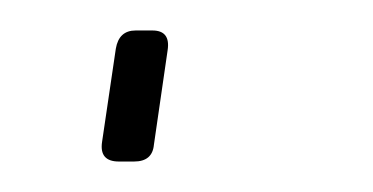

<svg xmlns="http://www.w3.org/2000/svg" viewBox="-20 -106 245 126"><path d="M69 -86H80Q92 -86 90 -73L81 -11Q80 0 68 0H58Q45 0 47 -13L56 -74Q58 -86 69 -86Z"/></svg>

Font: Ezarion Thin
Style: Italic
Weight: 250
Italic angle: -8°
Designer: Natanael Gama
Version: Version 1.001;PS 001.001;hotconv 1.0.70;makeotf.lib2.5.58329